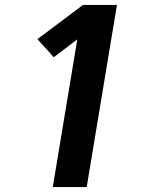

<svg xmlns="http://www.w3.org/2000/svg" viewBox="-20 -755 616 775"><path d="M193 0H330L452 -735H315L131 -597L197 -524L292 -596Z"/></svg>

Font: Iosevka Sparkle XBdObl
Style: Regular
Weight: 800
Italic angle: -9°
Designer: Belleve Invis
Foundry: Belleve Invis
Version: Version 4.5.0; ttfautohint (v1.8.3)